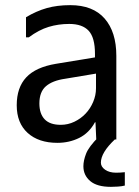

<svg xmlns="http://www.w3.org/2000/svg" viewBox="-20 -558 540 746"><path d="M353 -215V-272L233 -252Q184 -245 158.5 -223Q133 -201 133 -156Q133 -116 153.5 -94.5Q174 -73 216 -73Q244 -73 269 -85Q294 -97 312.5 -116.5Q331 -136 342 -162Q353 -188 353 -215ZM81 -413V-491Q121 -515 161.5 -526.5Q202 -538 253 -538Q341 -538 386.5 -486Q432 -434 432 -341V-16H354L351 -83H349Q326 -41 287.5 -22Q249 -3 203 -3Q130 -3 87.5 -41.5Q45 -80 45 -149Q45 -218 82 -257.5Q119 -297 197 -310L349 -335V-349Q349 -412 324.5 -438.5Q300 -465 249 -465Q207 -465 169 -453.5Q131 -442 92 -413ZM465 163Q453 166 438 167Q423 168 411 168Q357 168 330.5 145.5Q304 123 304 88Q304 66 314.5 39Q325 12 363 -26H426V-16Q372 35 372 74Q372 90 388.5 101.5Q405 113 431 113Q438 113 447.5 112.5Q457 112 465 111Z"/></svg>

Font: D2Coding ligature
Style: Regular
Weight: 400
Monospace: yes
Designer: Yong-Rak Park; Jeong-Hwan Yoon; Sang-Min Lee;
Foundry: NHN Corporation
Version: Version 1.3.2; Build 20180524